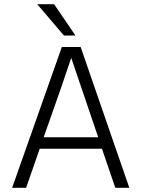

<svg xmlns="http://www.w3.org/2000/svg" viewBox="-20 -899 677 919"><path d="M341 -729H286L158 -879H239ZM105 0H38L276 -674H366L599 0H532L468 -187H170ZM321 -622Q283 -506 189 -242H450Z"/></svg>

Font: Hind Colombo Light
Style: Regular
Weight: 300
Designer: Jyotish Sonowal, Aditi Pimprikar
Foundry: Indian Type Foundry
Version: Version 1.000;PS 1.0;hotconv 1.0.86;makeotf.lib2.5.63406; tt